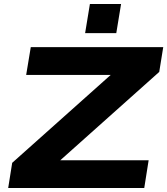

<svg xmlns="http://www.w3.org/2000/svg" viewBox="-20 -941 837 961"><path d="M21 0 41 -126 589 -615 586 -566H111L134 -705H797L777 -581L227 -90L231 -139H724L702 0ZM406 -775 430 -921H586L562 -775Z"/></svg>

Font: Nunito Sans 10pt Expanded ExtraBold
Style: Italic
Weight: 800
Width: 7
Italic angle: -9°
Designer: Vernon Adams
Foundry: Vernon Adams
Version: Version 3.101;gftools[0.9.27]